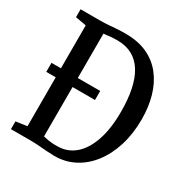

<svg xmlns="http://www.w3.org/2000/svg" viewBox="-175 -885 983 1029"><g transform="rotate(30 317.0 -370.5)"><path d="M300.5 8Q277 7.5 258 6.2Q239 5 222.5 3.5Q206 2 189.2 1Q172.5 0 153.5 0H30.5V-48L99.5 -58V-682L32.5 -694V-743H152Q182 -743 205.8 -745Q229.5 -747 253.5 -748.8Q277.5 -750.5 308 -750.5Q385.5 -750.5 442.5 -724Q499.5 -697.5 537 -649.2Q574.5 -601 593 -536.2Q611.5 -471.5 611.5 -395Q611.5 -306 588.2 -231.5Q565 -157 523 -103Q481 -49 424.2 -20Q367.5 9 300.5 8ZM295 -45Q354.5 -46 399.2 -84.2Q444 -122.5 469.5 -196Q495 -269.5 495 -375.5Q495 -452.5 482.5 -512.2Q470 -572 444.5 -613.2Q419 -654.5 379.8 -676Q340.5 -697.5 286.5 -697.5Q264.5 -697.5 250.2 -696.2Q236 -695 225.5 -693.2Q215 -691.5 204 -691L203.5 -55Q219.5 -51 232.2 -48.8Q245 -46.5 259.5 -45.5Q274 -44.5 295 -45ZM41 -360.5V-416.5H342.5V-360.5Z"/></g></svg>

Font: Merriweather 24pt SemiCondensed
Style: Regular
Weight: 400
Width: 4
Designer: Eben Sorkin
Foundry: Eben Sorkin
Version: Version 2.100